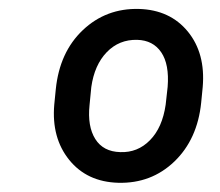

<svg xmlns="http://www.w3.org/2000/svg" viewBox="-20 -741 486 425"><path d="M287.6 -721.2Q356.4 -719.2 395.8 -671.1Q435.1 -623 428.7 -548.3L425.3 -513.7Q417 -432.6 366 -383.5Q314.9 -334.5 241.7 -336.4Q172.4 -338.4 133.1 -387.2Q93.8 -436 100.1 -509.3L103.5 -543.5Q111.8 -625.5 163.3 -674.3Q214.8 -723.1 287.6 -721.2ZM178.2 -508.3Q173.3 -461.4 190.9 -433.3Q208.5 -405.3 246.1 -404.3Q284.7 -402.8 312 -430.7Q339.4 -458.5 346.7 -509.3L351.1 -548.8Q355 -598.6 336.9 -625.2Q318.8 -651.9 283.7 -652.8Q243.7 -653.8 216.3 -625.5Q189 -597.2 182.1 -548.3Z"/></svg>

Font: RobotoDraft
Style: Italic
Weight: 400
Italic angle: -12°
Version: Version 2.001101; 2014